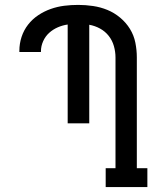

<svg xmlns="http://www.w3.org/2000/svg" viewBox="-20 -763 640 783"><path d="M411 0V-77H451V-529Q451 -552 444.5 -575Q438 -598 423.5 -616.5Q409 -635 388 -646.5Q367 -658 344 -662V-260H256V-663Q235 -660 215.5 -651.5Q196 -643 180.5 -629Q165 -615 156 -595Q147 -575 147 -554V-551H59V-556Q59 -585 68 -612.5Q77 -640 94.5 -662.5Q112 -685 136 -701Q160 -717 187 -726.5Q214 -736 242 -739.5Q270 -743 299 -743Q329 -743 359.5 -738.5Q390 -734 418 -722.5Q446 -711 470 -691Q494 -671 510 -645Q526 -619 532 -589Q538 -559 538 -529V-77H581V0Z"/></svg>

Font: Iosevka HT Medium Extended
Style: Regular
Weight: 500
Width: 7
Monospace: yes
Designer: Belleve Invis
Foundry: Belleve Invis
Version: Version 32.3.0; ttfautohint (v1.8.4)